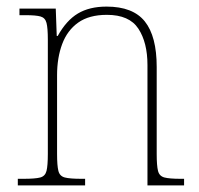

<svg xmlns="http://www.w3.org/2000/svg" viewBox="-20 -562 604 582"><path d="M34 0V-20H52Q87 -20 102 -24Q117 -28 121 -44Q125 -60 125 -95V-442Q125 -477 121 -492.5Q117 -508 103 -512Q89 -516 58 -516H39V-536H149L152 -453H155Q181 -500 216 -521Q251 -542 303 -542Q383 -542 419 -497Q455 -452 455 -359V-95Q455 -60 459 -44Q463 -28 478.5 -24Q494 -20 527 -20H538V0H427V-365Q427 -433 399.5 -475Q372 -517 304 -517Q250 -517 217 -493.5Q184 -470 168.5 -428.5Q153 -387 153 -334V-95Q153 -60 157 -44Q161 -28 176.5 -24Q192 -20 226 -20H238V0Z"/></svg>

Font: Noto Serif Khmer SemiCondensed Thin
Style: Regular
Weight: 250
Width: 4
Designer: Danh Hong and the Monotype Design Team
Foundry: Monotype Imaging Inc.
Version: Version 2.004